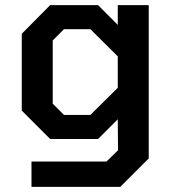

<svg xmlns="http://www.w3.org/2000/svg" viewBox="-20 -543 676 750"><path d="M103 187V88H396L441 44L440 -77L363 0H176L65 -111V-411L176 -523H363L440 -446V-523H561V76L450 187ZM333 -94 440 -200V-323L333 -429H230L186 -385V-138L230 -94Z"/></svg>

Font: Tomorrow Medium
Style: Regular
Weight: 500
Designer: Tony de Marco, Monica Rizzolli
Foundry: Just in Type
Version: Version 2.002